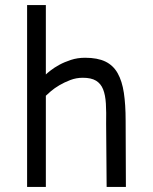

<svg xmlns="http://www.w3.org/2000/svg" viewBox="-20 -738 605 758"><path d="M87 0V-718H161V-444Q166 -449 180 -460Q194 -471 214 -482Q234 -493 260 -501.5Q286 -510 316 -510Q365 -510 396 -495Q427 -480 444.5 -449Q462 -418 469 -371.5Q476 -325 476 -261L477 0H401L399 -250Q400 -295 398 -329Q396 -363 387 -385.5Q378 -408 359 -419.5Q340 -431 307 -431Q281 -431 257.5 -422Q234 -413 214.5 -401.5Q195 -390 181 -378Q167 -366 161 -360V0Z"/></svg>

Font: Panefresco 400wt
Style: Regular
Weight: 400
Foundry: Campivisivi & Chank Co
Version: Version 1.002